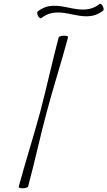

<svg xmlns="http://www.w3.org/2000/svg" viewBox="-20 -999 574 1027"><path d="M201 -902C308 -987 424 -857 531 -942C536 -945 535 -956 530 -966C525 -975 518 -981 513 -978C405 -893 290 -1023 182 -938C178 -935 178 -924 183 -914C188 -905 196 -899 201 -902ZM294 -800C259 -667 230 -533 195 -400C159 -267 116 -133 80 0C78 4 87 8 101 8C115 8 128 4 130 0C166 -133 194 -267 230 -400C265 -533 309 -667 344 -800C346 -804 337 -808 323 -808C309 -808 296 -804 294 -800Z"/></svg>

Font: Nupuram Thin Italic
Style: Regular
Weight: 100
Designer: Santhosh Thottingal (santhosh.thottingal@gmail.com)
Foundry: SMC
Version: Version 1.000